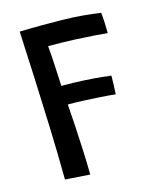

<svg xmlns="http://www.w3.org/2000/svg" viewBox="-102 -729 678 811"><g transform="rotate(-15 237.0 -323.0)"><path d="M192 8 83.5 0.5Q82.5 -108 78.8 -220.2Q75 -332.5 70.2 -442.5Q65.5 -552.5 60.5 -652.5Q115.5 -654 161.5 -654Q207.5 -654 246.5 -653.5Q296.5 -652.5 336.5 -649Q376.5 -645.5 413.5 -640Q416 -618 417 -592.5Q418 -567 418 -550Q399 -552 362.5 -554.8Q326 -557.5 275 -559.8Q224 -562 160.5 -562Q162.5 -543 164.5 -512Q166.5 -481 168 -447.2Q169.5 -413.5 171 -385.5Q223.5 -385.5 269.2 -383Q315 -380.5 346.5 -377.2Q378 -374 386.5 -372.5Q386.5 -354 385.8 -332.5Q385 -311 383.5 -291.5Q356.5 -294.5 319.5 -297Q282.5 -299.5 244.8 -301Q207 -302.5 177 -302.5Q180.5 -260 183.5 -206.8Q186.5 -153.5 189 -98Q191.5 -42.5 192 8Z"/></g></svg>

Font: Grandstander Thin
Style: Regular
Weight: 400
Version: Version 1.200